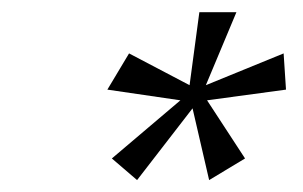

<svg xmlns="http://www.w3.org/2000/svg" viewBox="-20 -710 499 316"><path d="M205.6 -413.6 164.1 -449.2 276.9 -544.9 156.7 -562.5 192.4 -622.1 292 -569.8 308.1 -689.9H369.1L318.8 -569.8L446.8 -622.1L450.7 -562.5L320.8 -544.9L383.3 -449.2L324.2 -413.6L296.9 -531.7Z"/></svg>

Font: HK Grotesk Light Legacy Italic
Style: Regular
Weight: 300
Italic angle: -13°
Designer: Alfredo Marco Pradil
Foundry: Hanken Design Co.
Version: Version 2.022;PS 002.022;hotconv 1.0.88;makeotf.lib2.5.64775